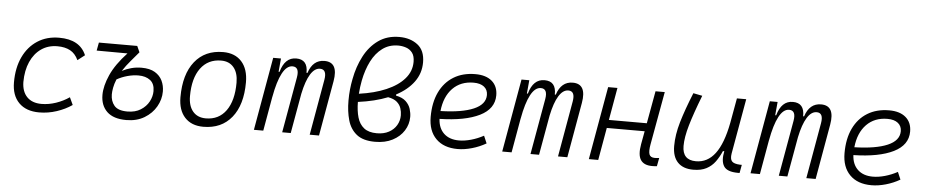

<svg xmlns="http://www.w3.org/2000/svg" viewBox="-42 -1043 6529 1354"><g transform="rotate(5 3222.5 -366.0)"><path d="M266.1 -51.3Q316.9 -51.3 368.4 -68.8Q419.9 -86.4 462.4 -115.7L486.8 -63Q439.5 -30.3 378.9 -10.3Q318.4 9.8 254.9 9.8Q162.6 9.8 111.3 -42Q60.1 -93.8 60.1 -186.5Q60.1 -289.6 96.2 -366Q132.3 -442.4 197.8 -484.9Q263.2 -527.3 351.1 -527.3Q497.6 -527.3 542.5 -419.9L492.2 -380.9Q470.7 -426.8 434.1 -446.5Q397.5 -466.3 343.8 -466.3Q278.3 -466.3 229.5 -432.4Q180.7 -398.4 153.6 -337.4Q126.5 -276.4 126 -194.3Q127 -126.5 163.6 -88.9Q200.2 -51.3 266.1 -51.3Z M871.6 9.8Q780.8 9.8 735.1 -33.9Q689.5 -77.6 689.5 -152.3Q689.5 -215.8 724.6 -294.7Q759.8 -373.5 839.8 -459L621.6 -460L632.3 -517.6H903.8L923.3 -474.1Q898.9 -444.3 867.4 -408.2Q835.9 -372.1 810.5 -332.5Q840.8 -348.6 875.7 -357.9Q910.6 -367.2 948.2 -367.2Q1006.8 -367.2 1042.7 -345.7Q1078.6 -324.2 1095.2 -289.3Q1111.8 -254.4 1111.8 -212.9Q1111.8 -157.2 1082.8 -106.2Q1053.7 -55.2 999.8 -22.7Q945.8 9.8 871.6 9.8ZM778.3 -269.5Q764.6 -235.4 759.8 -208.7Q754.9 -182.1 754.9 -161.6Q754.9 -114.3 781.5 -82.5Q808.1 -50.8 874 -50.8Q930.2 -50.8 968.5 -75Q1006.8 -99.1 1026.4 -135.7Q1045.9 -172.4 1045.9 -210Q1045.9 -262.2 1014.2 -286.6Q982.4 -311 931.2 -311Q893.1 -311 852.5 -299.8Q812 -288.6 778.3 -269.5Z M1417 9.8Q1333 9.8 1285.9 -41.5Q1238.8 -92.8 1238.8 -184.1Q1238.8 -346.2 1311 -436.8Q1383.3 -527.3 1511.7 -527.3Q1595.7 -527.3 1642.8 -474.9Q1689.9 -422.4 1689.9 -328.6Q1689.9 -168.9 1617.7 -79.6Q1545.4 9.8 1417 9.8ZM1429.7 -50.8Q1521.5 -50.8 1572.8 -122.1Q1624 -193.4 1624 -320.3Q1624 -389.2 1592.3 -427.7Q1560.5 -466.3 1502.9 -466.3Q1410.2 -466.3 1357.7 -395.3Q1305.2 -324.2 1305.2 -197.3Q1305.2 -128.4 1337.9 -89.6Q1370.6 -50.8 1429.7 -50.8Z M1921.4 -517.6 1912.6 -422.9H1919.4Q1948.2 -527.3 2028.8 -527.3Q2111.8 -527.3 2109.4 -432.6H2116.2Q2147 -527.3 2228.5 -527.3Q2328.6 -527.3 2304.7 -390.6L2235.8 0H2169.9L2239.3 -394.5Q2252.4 -469.7 2202.1 -469.7Q2164.1 -469.7 2134.5 -421.9Q2105 -374 2085.9 -282.7L2035.6 0H1975.1L2044.9 -394.5Q2058.1 -469.7 2007.3 -469.7Q1966.3 -469.7 1935.3 -411.6Q1904.3 -353.5 1884.3 -242.7V-244.1L1841.3 0H1774.9L1866.2 -517.6Z M2752.4 -335.9V-327.6Q2798.3 -318.8 2822.8 -295.4Q2847.2 -272 2856.2 -242.9Q2865.2 -213.9 2865.2 -186.5Q2865.2 -133.8 2836.9 -89.1Q2808.6 -44.4 2756.6 -17.3Q2704.6 9.8 2632.8 9.8Q2547.9 9.8 2502.2 -26.9Q2456.5 -63.5 2439 -125.5Q2421.4 -187.5 2421.4 -263.2Q2421.4 -305.7 2425.3 -343Q2429.2 -380.4 2436.5 -417Q2453.1 -505.9 2491.5 -579.6Q2529.8 -653.3 2591.8 -697.5Q2653.8 -741.7 2740.2 -741.7Q2817.9 -741.7 2869.9 -701.7Q2921.9 -661.6 2921.9 -577.1Q2921.9 -500 2877.4 -439.2Q2833 -378.4 2752.4 -335.9ZM2490.2 -317.9Q2599.6 -333 2681.6 -368.2Q2763.7 -403.3 2809.3 -455.8Q2855 -508.3 2855 -575.2Q2855 -617.2 2837.4 -639.9Q2819.8 -662.6 2793 -671.6Q2766.1 -680.7 2737.8 -680.7Q2673.8 -680.7 2626.5 -645.8Q2579.1 -610.8 2548.3 -550.3Q2517.6 -489.7 2502.4 -411.6Q2493.7 -366.7 2490.2 -317.9ZM2698.2 -311.5Q2607.4 -275.4 2488.3 -259.8Q2488.8 -197.3 2502.4 -150.4Q2516.1 -103.5 2549.1 -77.4Q2582 -51.3 2640.1 -51.3Q2689.9 -51.3 2725.3 -70.6Q2760.7 -89.8 2779.5 -121.8Q2798.3 -153.8 2798.3 -191.9Q2798.3 -216.8 2790.3 -241.7Q2782.2 -266.6 2760.7 -285.4Q2739.3 -304.2 2698.2 -311.5Z M3221.7 -51.3Q3261.7 -51.3 3307.4 -64.2Q3353 -77.1 3395.5 -100.1L3418 -47.4Q3371.6 -20.5 3318.6 -5.4Q3265.6 9.8 3217.3 9.8Q3118.7 9.8 3063.7 -45.7Q3008.8 -101.1 3008.8 -199.7Q3008.8 -301.3 3043.7 -374.5Q3078.6 -447.8 3143.3 -487.5Q3208 -527.3 3297.4 -527.3Q3372.6 -527.3 3414.6 -491.2Q3456.5 -455.1 3456.5 -390.6Q3456.5 -295.4 3355 -245.1Q3253.4 -194.8 3072.3 -190.9Q3075.7 -125 3115 -88.1Q3154.3 -51.3 3221.7 -51.3ZM3074.2 -246.6Q3226.1 -250.5 3308.3 -285.9Q3390.6 -321.3 3390.6 -387.7Q3390.6 -424.3 3364.3 -445.3Q3337.9 -466.3 3290 -466.3Q3198.7 -466.3 3141.8 -408Q3085 -349.6 3074.2 -246.6Z M3679.2 -517.6 3670.4 -422.9H3677.2Q3706.1 -527.3 3786.6 -527.3Q3869.6 -527.3 3867.2 -432.6H3874Q3904.8 -527.3 3986.3 -527.3Q4086.4 -527.3 4062.5 -390.6L3993.7 0H3927.7L3997.1 -394.5Q4010.3 -469.7 3960 -469.7Q3921.9 -469.7 3892.3 -421.9Q3862.8 -374 3843.8 -282.7L3793.5 0H3732.9L3802.7 -394.5Q3815.9 -469.7 3765.1 -469.7Q3724.1 -469.7 3693.1 -411.6Q3662.1 -353.5 3642.1 -242.7V-244.1L3599.1 0H3532.7L3624 -517.6Z M4146 0 4237.3 -517.6H4303.2L4262.7 -287.6H4531.2L4572.8 -517.6H4638.2L4570.3 -141.6Q4561.5 -92.8 4569.3 -70.8Q4577.1 -48.8 4608.4 -48.8Q4621.6 -48.8 4639.6 -51.3L4628.4 7.8Q4614.7 9.8 4594.2 9.8Q4536.1 9.8 4513.2 -25.4Q4490.2 -60.5 4503.9 -136.7L4521 -230H4252.9L4212.4 0Z M4885.7 10.3Q4813.5 10.3 4775.4 -29.5Q4737.3 -69.3 4737.3 -145Q4737.3 -224.6 4763.9 -315.2Q4790.5 -405.8 4839.8 -527.3L4903.8 -514.6Q4853.5 -385.3 4828.4 -298.8Q4803.2 -212.4 4803.2 -150.9Q4803.2 -50.8 4899.4 -50.8Q4981 -50.8 5034.9 -122.1Q5088.9 -193.4 5117.2 -341.3L5148.9 -517.6H5214.8L5145.5 -126.5Q5139.2 -88.4 5153.6 -72Q5168 -55.7 5210.9 -53.7H5224.1L5213.4 4.9H5202.1Q5124 4.9 5101.1 -32.5Q5078.1 -69.8 5092.8 -138.7H5083Q5064.9 -96.2 5040.3 -62.5Q5015.6 -28.8 4978.5 -9.3Q4941.4 10.3 4885.7 10.3Z M5437 -517.6 5428.2 -422.9H5435.1Q5463.9 -527.3 5544.4 -527.3Q5627.4 -527.3 5625 -432.6H5631.8Q5662.6 -527.3 5744.1 -527.3Q5844.2 -527.3 5820.3 -390.6L5751.5 0H5685.5L5754.9 -394.5Q5768.1 -469.7 5717.8 -469.7Q5679.7 -469.7 5650.1 -421.9Q5620.6 -374 5601.6 -282.7L5551.3 0H5490.7L5560.5 -394.5Q5573.7 -469.7 5522.9 -469.7Q5481.9 -469.7 5450.9 -411.6Q5419.9 -353.5 5399.9 -242.7V-244.1L5356.9 0H5290.5L5381.8 -517.6Z M6151.4 -51.3Q6191.4 -51.3 6237.1 -64.2Q6282.7 -77.1 6325.2 -100.1L6347.7 -47.4Q6301.3 -20.5 6248.3 -5.4Q6195.3 9.8 6147 9.8Q6048.3 9.8 5993.4 -45.7Q5938.5 -101.1 5938.5 -199.7Q5938.5 -301.3 5973.4 -374.5Q6008.3 -447.8 6073 -487.5Q6137.7 -527.3 6227.1 -527.3Q6302.2 -527.3 6344.2 -491.2Q6386.2 -455.1 6386.2 -390.6Q6386.2 -295.4 6284.7 -245.1Q6183.1 -194.8 6002 -190.9Q6005.4 -125 6044.7 -88.1Q6084 -51.3 6151.4 -51.3ZM6003.9 -246.6Q6155.8 -250.5 6238 -285.9Q6320.3 -321.3 6320.3 -387.7Q6320.3 -424.3 6293.9 -445.3Q6267.6 -466.3 6219.7 -466.3Q6128.4 -466.3 6071.5 -408Q6014.6 -349.6 6003.9 -246.6Z"/></g></svg>

Font: Cascadia Code Light
Style: Italic
Weight: 300
Italic angle: -10°
Monospace: yes
Designer: Aaron Bell
Foundry: Saja Typeworks
Version: Version 2404.023; ttfautohint (v1.8.4)